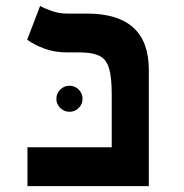

<svg xmlns="http://www.w3.org/2000/svg" viewBox="-20 -632 626 652"><path d="M73.2 0V-131.8H359.4V-312Q359.4 -369.6 350.3 -400.1Q341.3 -430.7 317.4 -442.4Q293.5 -454.1 248.5 -454.1H207Q165.5 -454.1 131.1 -466.8Q96.7 -479.5 72.3 -497.1L116.2 -611.8Q127.4 -605 153.6 -595.5Q179.7 -585.9 206.5 -585.9H274.9Q485.4 -585.9 485.4 -395V0ZM215.8 -252.4Q197.8 -252.4 184.6 -265.4Q171.4 -278.3 171.4 -296.4Q171.4 -314.9 184.6 -327.9Q197.8 -340.8 215.8 -340.8Q234.4 -340.8 247.3 -327.9Q260.3 -314.9 260.3 -296.4Q260.3 -278.3 247.3 -265.4Q234.4 -252.4 215.8 -252.4Z"/></svg>

Font: CaskaydiaMono NF
Style: Bold
Weight: 700
Designer: Aaron Bell
Foundry: Saja Typeworks
Version: Version 2111.001; ttfautohint (v1.8.4);Nerd Fonts 3.1.1